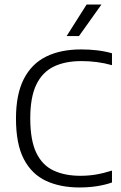

<svg xmlns="http://www.w3.org/2000/svg" viewBox="-20 -820 532 847"><path d="M330.5 7Q246 7 183 -22.2Q120 -51.5 85.2 -118Q50.5 -184.5 50.5 -297Q50.5 -404 85 -471.5Q119.5 -539 183.8 -570.5Q248 -602 337.5 -602Q374 -602 408.2 -598Q442.5 -594 474 -585V-532.5Q440 -542 407 -546.2Q374 -550.5 339.5 -550.5Q266.5 -550.5 216.2 -525.8Q166 -501 139.8 -445.8Q113.5 -390.5 113.5 -298Q113.5 -201.5 140 -146.2Q166.5 -91 216.2 -67.8Q266 -44.5 334.5 -44.5Q370 -44.5 403 -50Q436 -55.5 474 -67.5V-15Q442.5 -4 406.5 1.5Q370.5 7 330.5 7ZM274 -661 362 -800H427.5L328.5 -661Z"/></svg>

Font: Encode Sans SC Condensed Thin Light
Style: Regular
Weight: 300
Version: Version 3.002